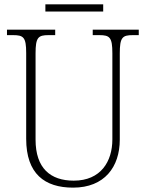

<svg xmlns="http://www.w3.org/2000/svg" viewBox="-20 -850 670 880"><path d="M188 -797H453V-830H188ZM315 10C459 10 529 -85 529 -210V-605C529 -679 541 -689 589 -689H616V-714H405V-689H435C483 -689 495 -679 495 -606V-211C495 -110 442 -22 318 -22C211 -22 143 -79 143 -210V-605C143 -679 155 -689 203 -689H233V-714H12V-689H40C88 -689 100 -679 100 -607V-214C100 -53 185 10 315 10Z"/></svg>

Font: Noto Serif Bengali SemiCondensed ExtraLight
Style: Regular
Weight: 200
Width: 4
Designer: Juan Bruce, Universal Thirst, Indian Type Foundry and the Monotype Design Team.
Foundry: Monotype Imaging Inc.
Version: Version 2.003